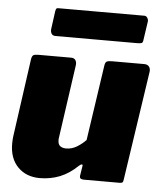

<svg xmlns="http://www.w3.org/2000/svg" viewBox="-53 -788 708 845"><g transform="rotate(5 300.5 -366.0)"><path d="M154 10Q94 10 57 -27.5Q20 -65 20 -130Q20 -138 20.5 -147Q21 -156 22 -163L70 -506Q72 -521 78 -525.5Q84 -530 100 -530H246Q259 -530 265 -521Q271 -512 269 -498L223 -176Q222 -172 222 -168.5Q222 -165 222 -163Q222 -145 232 -137.5Q242 -130 258 -130Q284 -130 306.5 -144Q329 -158 345 -175L394 -507Q396 -522 402.5 -526Q409 -530 426 -530H569Q583 -530 590 -521Q597 -512 595 -498L523 -16Q522 -6 518.5 -3Q515 0 506 0H348Q340 0 334.5 -3Q329 -6 330 -16L337 -60Q338 -66 333.5 -66Q329 -66 321 -59Q284 -23 242.5 -6.5Q201 10 154 10ZM556 -637Q555 -624 549.5 -621.5Q544 -619 529 -619H169Q156 -619 151 -627.5Q146 -636 147 -647L158 -728Q160 -738 162.5 -740Q165 -742 172 -742H551Q559 -742 564 -734Q569 -726 568 -718Z"/></g></svg>

Font: Libre Franklin Thin Black
Style: Italic
Weight: 900
Italic angle: -8°
Version: Version 2.000